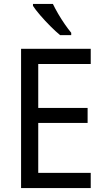

<svg xmlns="http://www.w3.org/2000/svg" viewBox="-20 -1057 540 984"><path d="M445 -93H88V-807H445V-729H176V-504H429V-427H176V-171H445ZM251 -1037Q262 -1014 278 -986.5Q294 -959 312 -933Q330 -907 345 -889V-877H288Q266 -895 238 -923Q210 -951 185.5 -979.5Q161 -1008 149 -1027V-1037Z"/></svg>

Font: Noto Sans Kannada UI SemiCondensed
Style: Regular
Weight: 400
Width: 4
Designer: Jelle Bosma - Monotype Design Team
Foundry: Monotype Imaging Inc.
Version: Version 2.005; ttfautohint (v1.8.4.7-5d5b)